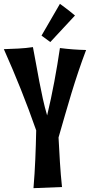

<svg xmlns="http://www.w3.org/2000/svg" viewBox="-26 -957 485 1003"><path d="M423.8 -695.8Q402.3 -639.2 383.3 -582.5Q364.3 -525.9 346.9 -468.8Q329.6 -411.6 313 -354Q296.4 -296.4 279.8 -238.8Q283.2 -173.3 287.1 -109.1Q291 -44.9 297.9 20L148.9 25.9Q155.3 -50.3 158.4 -125Q161.6 -199.7 163.1 -275.9Q125 -384.8 83 -490Q41 -595.2 -5.9 -700.2Q30.3 -701.2 70.8 -703.4Q111.3 -705.6 146 -710.9Q154.8 -666 162.8 -621.1Q170.9 -576.2 179.4 -531Q188 -485.8 197.8 -441.4Q207.5 -397 220.2 -354Q241.2 -441.9 257.8 -530.8Q274.4 -619.6 287.1 -706.1Q354.5 -697.3 423.8 -695.8ZM287.1 -937Q299.3 -928.2 313.2 -917.7Q327.1 -907.2 338.9 -897.9Q352.5 -887.2 365.7 -876L236.8 -737.3L190.9 -771Z"/></svg>

Font: Rum Raisin
Style: Regular
Weight: 400
Designer: Astigmatic (AOETI)
Foundry: Astigmatic (AOETI)
Version: Version 1.000